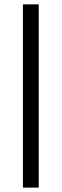

<svg xmlns="http://www.w3.org/2000/svg" viewBox="-20 -731 284 883"><path d="M158.2 131.8H85.4V-710.9H158.2Z"/></svg>

Font: MAUL
Style: Regular
Weight: 400
Designer: MAUL
Version: Version 1.0; 2020; ttfautohint (v1.8.3)